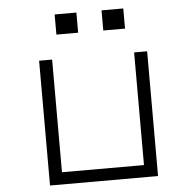

<svg xmlns="http://www.w3.org/2000/svg" viewBox="-61 -1012 1082 1073"><g transform="rotate(-5 480.0 -475.0)"><path d="M782 -700H709V-68H249V-700H176V0H782ZM285 -837H407V-950H285ZM548 -837H670V-950H548Z"/></g></svg>

Font: altertype_V2
Style: Regular
Weight: 400
Designer: Simon Renaud
Version: Version 2.001;Glyphs 3.1.2 (3151)